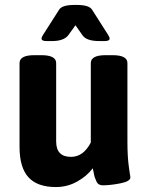

<svg xmlns="http://www.w3.org/2000/svg" viewBox="-20 -748 597 776"><path d="M507 -31Q507 -15 466.5 -7Q426 1 395 1Q386 1 379.5 -3Q373 -7 369 -16.5Q365 -26 363 -31.5Q361 -37 358.5 -51Q356 -65 355 -68Q331 -36 291.5 -14Q252 8 206 8Q131 8 95 -31.5Q59 -71 59 -154V-493Q59 -525 119 -525H147Q207 -525 207 -493V-176Q207 -114 267 -114Q317 -114 347 -172V-493Q347 -525 407 -525H435Q495 -525 495 -493V-176Q495 -114 501 -72ZM423 -592Q423 -582 403 -582H381Q329 -582 313 -606L285 -646L257 -607Q239 -582 190 -582H168Q148 -582 148 -592Q148 -598 154 -607L219 -709Q231 -728 280 -728H291Q340 -728 352 -709L417 -607Q423 -598 423 -592Z"/></svg>

Font: mmAsap
Style: Bold
Weight: 700
Designer: Pablo Cosgaya
Foundry: Omnibus-Type
Version: Version 1.001